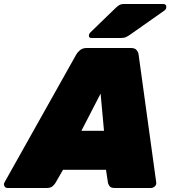

<svg xmlns="http://www.w3.org/2000/svg" viewBox="-78 -940 859 960"><path d="M-40 0Q-51 0 -56 -9.5Q-61 -19 -55 -29L303 -667Q309 -678 322 -689Q335 -700 355 -700H577Q597 -700 605.5 -689Q614 -678 615 -667L703 -29Q705 -16 696 -8Q687 0 676 0H496Q477 0 470.5 -8.5Q464 -17 462 -25L452 -91H237L199 -25Q194 -17 184.5 -8.5Q175 0 155 0ZM329 -286H442L425 -472ZM380 -750Q364 -750 367 -766Q369 -774 375 -779L501 -901Q515 -914 523 -917Q531 -920 542 -920H738Q747 -920 751 -914.5Q755 -909 753 -900Q752 -893 745 -888L573 -767Q563 -760 553 -755Q543 -750 527 -750Z"/></svg>

Font: Rubik Light Black
Style: Italic
Weight: 900
Italic angle: -12°
Version: Version 2.104